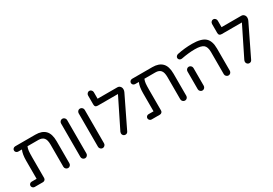

<svg xmlns="http://www.w3.org/2000/svg" viewBox="32 -1624 3583 2518"><g transform="rotate(-30 1823.5 -364.5)"><path d="M619.1 -377V-41Q619.1 -22.5 606 -8.8Q592.8 4.9 574.2 4.9Q555.7 4.9 541.7 -8.8Q527.8 -22.5 527.8 -41V-377Q527.8 -449.7 501.2 -479.7Q474.6 -509.8 420.9 -509.8H254.9Q242.7 -481 239.3 -447.5Q235.8 -414.1 235.8 -351.1V-40Q235.8 -22.9 223.9 -11.5Q211.9 0 194.8 0H68.8Q53.2 0 41 -12.2Q28.8 -24.4 28.8 -40Q28.8 -57.1 40.8 -68.6Q52.7 -80.1 68.8 -80.1H145V-355Q145 -452.1 170.9 -509.8H116.2Q98.1 -509.8 85.7 -521.2Q73.2 -532.7 73.2 -549.8Q73.2 -566.9 85.7 -578.4Q98.1 -589.8 116.2 -589.8H420.9Q518.1 -589.8 568.6 -538.8Q619.1 -487.8 619.1 -377Z M877 -547.9V-41Q877 -22.5 863.5 -8.8Q850.1 4.9 831.5 4.9Q813 4.9 799.3 -8.8Q785.6 -22.5 785.6 -41V-547.9Q785.6 -566.9 798.8 -580.6Q812 -594.2 830.6 -594.2Q849.1 -594.2 863 -580.3Q877 -566.4 877 -547.9Z M1143.6 -547.9V-41Q1143.6 -22.5 1130.1 -8.8Q1116.7 4.9 1098.1 4.9Q1079.6 4.9 1065.9 -8.8Q1052.2 -22.5 1052.2 -41V-547.9Q1052.2 -566.9 1065.4 -580.6Q1078.6 -594.2 1097.2 -594.2Q1115.7 -594.2 1129.6 -580.3Q1143.6 -566.4 1143.6 -547.9Z M1709 -486.8 1483.9 -22.9Q1471.7 2 1443.8 2Q1424.3 2 1412.1 -11.5Q1399.9 -24.9 1399.9 -43.9Q1399.9 -51.8 1404.8 -64.9L1625 -509.8H1320.8Q1296.9 -509.8 1286.4 -520Q1275.9 -530.3 1275.9 -553.2V-688Q1275.9 -706.5 1288.8 -720.2Q1301.8 -733.9 1318.8 -733.9Q1336.4 -733.9 1349.6 -720.2Q1362.8 -706.5 1362.8 -688V-589.8H1661.1Q1686 -589.8 1702.4 -572.3Q1718.8 -554.7 1718.8 -527.8Q1718.8 -505.9 1709 -486.8Z M2389.6 -377V-41Q2389.6 -22.5 2376.5 -8.8Q2363.3 4.9 2344.7 4.9Q2326.2 4.9 2312.3 -8.8Q2298.3 -22.5 2298.3 -41V-377Q2298.3 -449.7 2271.7 -479.7Q2245.1 -509.8 2191.4 -509.8H2025.4Q2013.2 -481 2009.8 -447.5Q2006.3 -414.1 2006.3 -351.1V-40Q2006.3 -22.9 1994.4 -11.5Q1982.4 0 1965.3 0H1839.4Q1823.7 0 1811.5 -12.2Q1799.3 -24.4 1799.3 -40Q1799.3 -57.1 1811.3 -68.6Q1823.2 -80.1 1839.4 -80.1H1915.5V-355Q1915.5 -452.1 1941.4 -509.8H1886.7Q1868.7 -509.8 1856.2 -521.2Q1843.8 -532.7 1843.8 -549.8Q1843.8 -566.9 1856.2 -578.4Q1868.7 -589.8 1886.7 -589.8H2191.4Q2288.6 -589.8 2339.1 -538.8Q2389.6 -487.8 2389.6 -377Z M2534.2 -524.9Q2532.2 -540.5 2542.7 -553.7Q2553.2 -566.9 2570.3 -570.8Q2681.6 -594.2 2793.5 -594.2Q2931.6 -594.2 2990 -543.9Q3048.3 -493.7 3048.3 -377V-41Q3048.3 -22.5 3035.2 -8.8Q3022 4.9 3003.4 4.9Q2984.9 4.9 2970.9 -8.8Q2957 -22.5 2957 -41V-377Q2957 -455.1 2920.7 -484.6Q2884.3 -514.2 2789.1 -514.2Q2698.2 -514.2 2583.5 -492.2Q2565.9 -489.3 2551.5 -498.5Q2537.1 -507.8 2534.2 -524.9ZM2653.3 -310.1V-41Q2653.3 -22.5 2640.1 -8.8Q2627 4.9 2608.4 4.9Q2589.8 4.9 2576.2 -8.8Q2562.5 -22.5 2562.5 -41V-310.1Q2562.5 -328.6 2575.7 -342.3Q2588.9 -356 2607.4 -356Q2626 -356 2639.6 -342.3Q2653.3 -328.6 2653.3 -310.1Z M3585.9 -486.8 3360.8 -22.9Q3348.6 2 3320.8 2Q3301.3 2 3289.1 -11.5Q3276.9 -24.9 3276.9 -43.9Q3276.9 -51.8 3281.7 -64.9L3502 -509.8H3197.8Q3173.8 -509.8 3163.3 -520Q3152.8 -530.3 3152.8 -553.2V-688Q3152.8 -706.5 3165.8 -720.2Q3178.7 -733.9 3195.8 -733.9Q3213.4 -733.9 3226.6 -720.2Q3239.7 -706.5 3239.7 -688V-589.8H3538.1Q3563 -589.8 3579.3 -572.3Q3595.7 -554.7 3595.7 -527.8Q3595.7 -505.9 3585.9 -486.8Z"/></g></svg>

Font: Aka-Acid-Varela
Style: Regular
Weight: 400
Designer: Joe Prince, Avraham Cornfeld, Cyberella
Foundry: Joe Prince, Avraham Cornfeld, Cyberella
Version: Version 2.000; ttfautohint (v1.5.33-1714) -l 8 -r 50 -G 200 